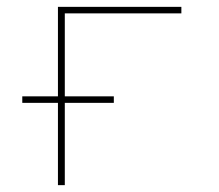

<svg xmlns="http://www.w3.org/2000/svg" viewBox="-20 -540 640 560"><path d="M149 0V-240H45V-259H149V-520H509V-501H169V-259H312V-240H169V0Z"/></svg>

Font: Iosevka Thin Extended
Style: Regular
Weight: 100
Width: 7
Monospace: yes
Designer: Belleve Invis
Foundry: Belleve Invis
Version: Version 32.5.0; ttfautohint (v1.8.4)